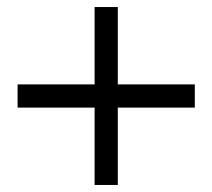

<svg xmlns="http://www.w3.org/2000/svg" viewBox="-20 -526 604 546"><path d="M249 -506H315V-286H534V-220H315V0H249V-220H30V-286H249Z"/></svg>

Font: Klingon pIqaD vaHbo'
Style: Regular
Weight: 400
Width: 0
Designer: Mike Neff (qa'vaj)
Foundry: Mike Neff and Michael Everson
Version: Version 2.003